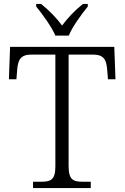

<svg xmlns="http://www.w3.org/2000/svg" viewBox="-20 -951 630 971"><path d="M260 -771H328C346 -816 393 -880 424 -918V-931H399C356 -896 324 -862 294 -822C264 -862 231 -896 188 -931H163V-918C194 -880 241 -816 260 -771ZM147 0H439V-32H398C350 -32 327 -42 327 -111V-675H449C506 -675 518 -648 522 -599L526 -550H564L558 -714H31L25 -550H63L67 -599C71 -648 84 -675 139 -675H260V-109C260 -41 236 -32 189 -32H147Z"/></svg>

Font: Noto Serif Lao Light
Style: Regular
Weight: 300
Designer: Monotype Design Team
Foundry: Monotype Imaging Inc.
Version: Version 2.003